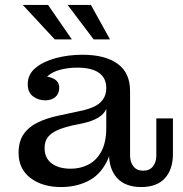

<svg xmlns="http://www.w3.org/2000/svg" viewBox="-20 -745 740 775"><path d="M162 -340Q135 -340 113.5 -356Q92 -372 92 -405Q92 -445 123.5 -471Q155 -497 205.5 -510.5Q256 -524 313 -524Q405 -524 455.5 -487Q506 -450 505 -375L409 -390Q409 -430 379.5 -451Q350 -472 292 -472Q257 -472 225 -464Q193 -456 173 -438.5Q153 -421 150 -391L149 -438Q181 -437 200.5 -425Q220 -413 219 -388Q218 -366 203 -353Q188 -340 162 -340ZM550 10Q487 10 453.5 -25.5Q420 -61 420 -125V-159H409V-305H403L409 -349V-390L505 -375V-117Q505 -91 518.5 -73.5Q532 -56 558 -56Q584 -56 597.5 -73.5Q611 -91 611 -117V-267H678V-124Q678 -61 645.5 -25.5Q613 10 550 10ZM227 10Q151 10 103 -26.5Q55 -63 55 -128Q55 -174 75.5 -203.5Q96 -233 132 -250.5Q168 -268 215 -278L299 -296Q330 -302 355 -312.5Q380 -323 394.5 -342Q409 -361 409 -390L412 -305H409Q399 -283 374.5 -269Q350 -255 313 -247L269 -238Q239 -231 214 -220.5Q189 -210 174.5 -193Q160 -176 160 -147Q160 -107 188.5 -85.5Q217 -64 266 -64Q304 -64 336.5 -80.5Q369 -97 389 -133.5Q409 -170 409 -230L437 -227Q437 -142 409.5 -89.5Q382 -37 334 -13.5Q286 10 227 10ZM201 -586 72 -725H174L270 -586ZM358 -586 253 -725H347L424 -586Z"/></svg>

Font: Montagu Slab 24pt
Style: Regular
Weight: 400
Designer: Florian Karsten
Foundry: Florian Karsten
Version: Version 1.000